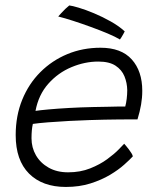

<svg xmlns="http://www.w3.org/2000/svg" viewBox="-20 -714 588 722"><path d="M479.5 -126Q468.5 -114 447 -94.8Q425.5 -75.5 393.8 -56.5Q362 -37.5 320.2 -24.2Q278.5 -11 227.5 -11Q139.5 -11 89.2 -61.2Q39 -111.5 39 -206Q39 -278.5 63.5 -338.8Q88 -399 131.8 -442.8Q175.5 -486.5 233.2 -510.5Q291 -534.5 358 -534.5Q436 -534.5 475.5 -490.5Q515 -446.5 515 -372.5Q515 -346.5 510.5 -320.5Q506 -294.5 497 -265Q493 -265 474.5 -265Q456 -265 429 -264.8Q402 -264.5 372.8 -264Q343.5 -263.5 317.5 -262.5Q282.5 -261.5 240.2 -259.2Q198 -257 160.5 -254Q123 -251 103.5 -248Q98.5 -226.5 98.5 -194Q98.5 -159 115.2 -130Q132 -101 163 -83.5Q194 -66 236 -66Q282 -66 319 -80.8Q356 -95.5 383.2 -115.5Q410.5 -135.5 426.8 -152.5Q443 -169.5 447 -173.5Q449.5 -171 454.2 -165.2Q459 -159.5 464.5 -152.2Q470 -145 474.2 -138.2Q478.5 -131.5 479.5 -126ZM113.5 -297Q129.5 -299.5 162.5 -302.5Q195.5 -305.5 239.2 -308Q283 -310.5 330.5 -311.5Q358.5 -312 385 -312.5Q411.5 -313 430 -313.5Q448.5 -314 451 -313.5Q454.5 -326 456.5 -342.8Q458.5 -359.5 458.5 -375Q458 -402.5 448 -427Q438 -451.5 414.5 -467Q391 -482.5 349.5 -482.5Q299 -482.5 248.8 -461.5Q198.5 -440.5 161.8 -399.2Q125 -358 113.5 -297ZM240.5 -693.5Q251 -692.5 276.2 -685Q301.5 -677.5 333.8 -664Q366 -650.5 397 -633Q428 -615.5 449 -596Q447.5 -592.5 443.8 -586Q440 -579.5 436.5 -573.5Q433 -567.5 431 -565.5Q414.5 -575.5 385.5 -587.8Q356.5 -600 322.2 -612.5Q288 -625 255.5 -635.5Q223 -646 199 -652Q203.5 -657.5 210.8 -665.2Q218 -673 226 -680.8Q234 -688.5 240.5 -693.5Z"/></svg>

Font: Grandstander Thin ExtraLight
Style: Italic
Weight: 250
Italic angle: -15°
Version: Version 1.200